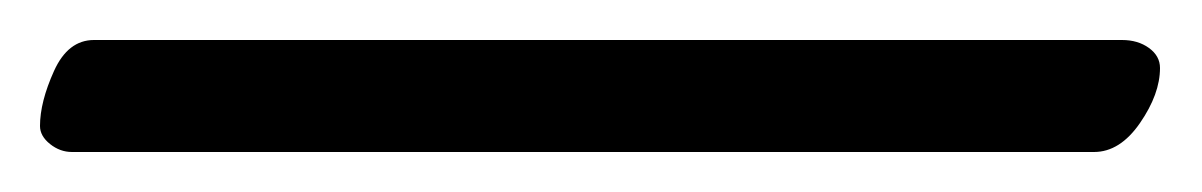

<svg xmlns="http://www.w3.org/2000/svg" viewBox="-20 109 601 96"><path d="M560 143Q560 156 550 170.5Q540 185 527 185H16Q10 185 5 181Q0 177 0 172Q0 160 7 144.5Q14 129 27 129H541Q549 129 554.5 133Q560 137 560 143Z"/></svg>

Font: EB Garamond SemiBold
Style: Regular
Weight: 600
Designer: Georg Duffner and Octavio Pardo
Foundry: Georg Duffner
Version: Version 1.000